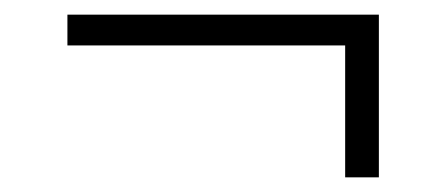

<svg xmlns="http://www.w3.org/2000/svg" viewBox="-20 -391 609 262"><path d="M497 -371V-149H451V-329H72V-371Z"/></svg>

Font: Modern
Style: Regular
Weight: 300
Designer: Julieta Ulanovsky
Foundry: Julieta Ulanovsky
Version: Version 8.000